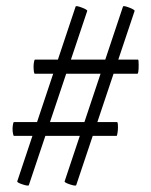

<svg xmlns="http://www.w3.org/2000/svg" viewBox="-20 -507 481 612"><path d="M35 71 221 -486Q222 -490 240.5 -483Q259 -476 258 -472L72 83Q71 87 52.5 81Q34 75 35 71ZM20 -96Q20 -104 21.5 -111Q23 -118 24 -118H353Q356 -118 356 -101Q356 -92 354.5 -83Q353 -74 352 -74H24Q23 -74 21.5 -81Q20 -88 20 -96ZM186 71 372 -486Q373 -490 391.5 -483Q410 -476 409 -472L223 83Q222 87 203.5 81Q185 75 186 71ZM87 -295Q87 -303 88.5 -310Q90 -317 91 -317H420Q422 -317 422 -300Q422 -272 418 -272H91Q89 -272 88 -279Q87 -286 87 -295Z"/></svg>

Font: Cormorant Garamond SemiBold
Style: Italic
Weight: 600
Italic angle: -10°
Designer: Christian Thalmann (Catharsis Fonts)
Foundry: Catharsis Fonts
Version: Version 4.000